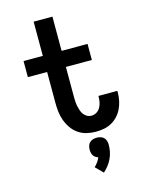

<svg xmlns="http://www.w3.org/2000/svg" viewBox="-143 -820 886 1165"><g transform="rotate(-15 300.0 -237.5)"><path d="M378 8Q349 8 320.5 1Q292 -6 268.5 -22.5Q245 -39 228.5 -63Q212 -87 202 -114.5Q192 -142 189 -170.5Q186 -199 186 -228V-419H65V-520H186V-735H304V-520H467V-419H304V-228Q304 -214 305 -199.5Q306 -185 309 -171Q312 -157 316.5 -143.5Q321 -130 329.5 -118.5Q338 -107 350.5 -100Q363 -93 378 -93Q395 -93 410 -102Q425 -111 433.5 -126Q442 -141 445.5 -158Q449 -175 449 -192Q449 -194 449 -195.5Q449 -197 449 -198H568Q568 -195 568 -192.5Q568 -190 568 -187Q568 -161 562.5 -135.5Q557 -110 546 -87Q535 -64 517.5 -45Q500 -26 477 -13.5Q454 -1 428.5 3.5Q403 8 378 8ZM361 260 315 214Q327 203 336.5 189.5Q346 176 352 161Q343 159 335 153.5Q327 148 322 140Q317 132 315 122.5Q313 113 313 104Q313 92 316.5 80Q320 68 328.5 59.5Q337 51 349 47.5Q361 44 373 44Q385 44 397 47.5Q409 51 417.5 59.5Q426 68 429.5 80Q433 92 433 104Q433 126 428.5 148Q424 170 414.5 190Q405 210 391.5 227.5Q378 245 361 260Z"/></g></svg>

Font: Iosevka Custom Extended
Style: Bold
Weight: 700
Width: 7
Monospace: yes
Designer: Belleve Invis
Foundry: Belleve Invis
Version: Version 11.2.4; ttfautohint (v1.8.4)